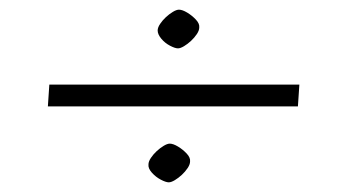

<svg xmlns="http://www.w3.org/2000/svg" viewBox="-20 -463 716 397"><path d="M79 -243 82 -288H599L596 -243ZM329 -86Q323 -86 312.5 -91.5Q302 -97 294 -106Q286 -115 287 -123Q287 -129 292 -136.5Q297 -144 304 -150.5Q311 -157 318.5 -161.5Q326 -166 331 -166Q338 -166 348 -160Q358 -154 366 -145.5Q374 -137 373 -129Q373 -123 368 -115.5Q363 -108 356 -101.5Q349 -95 341.5 -90.5Q334 -86 329 -86ZM348 -363Q342 -363 331.5 -368.5Q321 -374 313.5 -383Q306 -392 306 -400Q306 -406 311 -413.5Q316 -421 323 -427.5Q330 -434 337.5 -438.5Q345 -443 350 -443Q357 -443 367 -437Q377 -431 385 -422.5Q393 -414 392 -406Q392 -400 387 -392.5Q382 -385 375 -378.5Q368 -372 360.5 -367.5Q353 -363 348 -363Z"/></svg>

Font: Ancizar Sans Thin
Style: Italic
Weight: 100
Italic angle: -4°
Designer: Cesar Puertas, Viviana Monsalve, Julian Moncada, Julian Prieto, Jose Castro, Mariel Hernandez, Felipe Aragon, Sara Alarc
Version: Version 8.100